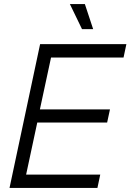

<svg xmlns="http://www.w3.org/2000/svg" viewBox="-20 -928 644 948"><path d="M27 0 178 -710H604L590 -644H232L177 -388H523L509 -323H164L109 -66H475L461 0ZM385 -784 325 -908H399L440 -784Z"/></svg>

Font: Geist Mono Light
Style: Italic
Weight: 300
Italic angle: -12°
Monospace: yes
Designer: Basement.studio, Andrés Briganti, Mateo Zaragoza
Foundry: Basement.studio, Vercel, Andrés Briganti, Guido Ferreyra, Mateo Zaragoza
Version: Version 1.500; ttfautohint (v1.8.4.7-5d5b)